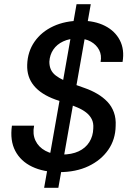

<svg xmlns="http://www.w3.org/2000/svg" viewBox="-20 -811 629 918"><path d="M191 87 346 -791H414L259 87ZM263 12Q188 12 133.5 -14Q79 -40 53 -89.5Q27 -139 37 -210H143Q135 -170 149.5 -139Q164 -108 197 -90Q230 -72 275 -72Q323 -72 356 -87.5Q389 -103 407 -131.5Q425 -160 426 -197Q428 -223 418.5 -241.5Q409 -260 391.5 -273.5Q374 -287 350.5 -297Q327 -307 300 -316.5Q273 -326 245 -335Q176 -360 142 -401.5Q108 -443 110 -501Q112 -564 145 -611.5Q178 -659 235 -685.5Q292 -712 367 -712Q433 -712 481.5 -687.5Q530 -663 553 -618.5Q576 -574 566 -515H461Q467 -547 454 -572Q441 -597 414.5 -612Q388 -627 351 -627Q312 -627 282 -613Q252 -599 235 -574Q218 -549 216 -516Q216 -494 223.5 -478Q231 -462 246.5 -450Q262 -438 283.5 -428Q305 -418 330.5 -409.5Q356 -401 385 -390Q417 -379 445 -362.5Q473 -346 493.5 -324.5Q514 -303 524.5 -274Q535 -245 533 -209Q532 -144 497.5 -94.5Q463 -45 403 -16.5Q343 12 263 12Z"/></svg>

Font: DM Sans 16pt Medium
Style: Italic
Weight: 500
Italic angle: -10°
Version: Version 4.004;gftools[0.9.30]